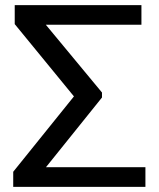

<svg xmlns="http://www.w3.org/2000/svg" viewBox="-20 -731 621 751"><path d="M31.7 0V-59.1L278.3 -365.2V-342.8L37.6 -636.7V-710.9H533.2V-634.3H144.5L149.9 -645.5L378.9 -369.1V-349.6L150.9 -65.9L145.5 -77.1H548.8V0Z"/></svg>

Font: RobotoFlex
Style: Regular
Weight: 400
Designer: Berlow after Robertson
Foundry: Google
Version: Version 2.136